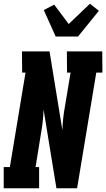

<svg xmlns="http://www.w3.org/2000/svg" viewBox="-30 -1011 570 1031"><path d="M-10 0V-114H23L107 -621H89L88 -735H236L305 -312Q306 -344 309.5 -376.5Q313 -409 319 -441L349 -621H330L329 -735H519L520 -621H487L384 0H273L204 -423Q203 -391 199.5 -358.5Q196 -326 190 -294L161 -114H180V0ZM269 -815 205 -957 261 -986 339 -882 453 -991 501 -953 389 -815Z"/></svg>

Font: Iosevka Curly Slab Heavy
Style: Italic
Weight: 900
Italic angle: -9°
Monospace: yes
Designer: Belleve Invis
Foundry: Belleve Invis
Version: Version 22.1.2; ttfautohint (v1.8.4)